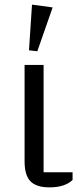

<svg xmlns="http://www.w3.org/2000/svg" viewBox="-20 -796 361 828"><path d="M168 -516V-53H293V-20Q278 -5 253 3.5Q228 12 193 12Q137 12 111.5 -14Q86 -40 86 -100V-516ZM105 -579 118 -776 207 -764 141 -575Z"/></svg>

Font: IBM Plex Serif
Style: Regular
Weight: 400
Designer: Mike Abbink, Paul van der Laan, Pieter van Rosmalen
Foundry: Bold Monday
Version: Version 3.001